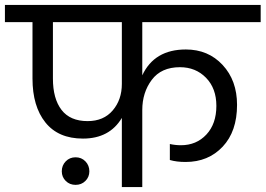

<svg xmlns="http://www.w3.org/2000/svg" viewBox="-47 -760 1079 780"><path d="M309 -268Q374 -268 411 -311.5Q448 -355 448 -419V-670H168V-441Q168 -359 203 -313.5Q238 -268 309 -268ZM-27 -670V-740H1012V-670H531V-454Q580 -559 708 -559Q799 -559 857.5 -496Q916 -433 916 -334Q916 -226 857.5 -164Q799 -102 707 -102Q670 -102 643 -110V-175Q665 -170 688 -170Q751 -170 791.5 -213.5Q832 -257 832 -330Q832 -401 790 -444Q748 -487 684 -487Q608 -487 569.5 -435.5Q531 -384 531 -313V0H448V-281Q398 -197 290 -197Q190 -197 137.5 -262.5Q85 -328 85 -441V-670ZM204 -64Q204 -88 220 -104.5Q236 -121 260 -121Q284 -121 300 -104.5Q316 -88 316 -64Q316 -41 300 -25Q284 -9 260 -9Q236 -9 220 -25Q204 -41 204 -64Z"/></svg>

Font: SVN-Poppins
Style: Regular
Weight: 400
Designer: Ninad Kale (Devanagari), Jonny Pinhorn (Latin)
Foundry: Indian Type Foundry
Version: Version 3.002 2017